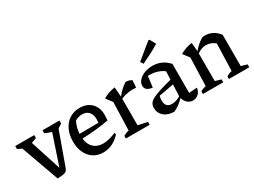

<svg xmlns="http://www.w3.org/2000/svg" viewBox="-66 -1315 2521 1908"><g transform="rotate(-30 1194.5 -361.5)"><path d="M189 5 34 -428Q9 -437 -15 -451V-485H203V-451L144 -429L257 -78L373 -423Q335 -434 298 -451V-485H492V-451L445 -420L317 -65Q308 -37 298 -22.5Q288 -8 264 -2.5Q240 3 189 5Z M713 9Q651 9 603.5 -21.5Q556 -52 530 -107Q504 -162 504 -236Q504 -312 531.5 -370Q559 -428 609.5 -461Q660 -494 727 -494Q810 -494 860 -444Q910 -394 910 -311L907 -247Q826 -232 755.5 -225Q685 -218 601 -215Q609 -144 650 -106.5Q691 -69 757 -69Q822 -69 904 -105L911 -86Q825 9 713 9ZM635 -403Q603 -340 599 -270L817 -272L819 -315Q819 -366 791.5 -396Q764 -426 717 -426Q677 -426 635 -403Z M975 0V-30Q988 -38 1003 -44.5Q1018 -51 1038 -55L1048 -377L994 -448Q1059 -486 1132 -496L1141 -385Q1165 -416 1192.5 -441.5Q1220 -467 1251 -488Q1290 -489 1321 -470L1316 -387Q1225 -396 1141 -361V-56L1248 -33V0Z M1526 10Q1454 10 1410.5 -27Q1367 -64 1367 -123Q1367 -150 1378.5 -170.5Q1390 -191 1421 -208.5Q1452 -226 1507.5 -244Q1563 -262 1651 -285L1655 -379Q1587 -430 1490 -430Q1483 -430 1475 -429L1459 -304Q1377 -314 1377 -371Q1377 -405 1402.5 -433Q1428 -461 1470 -477.5Q1512 -494 1563 -494Q1618 -494 1664.5 -472.5Q1711 -451 1746 -411V-78L1839 -85Q1834 -43 1806.5 -18Q1779 7 1743 7Q1712 7 1685 -14Q1658 -35 1646 -77Q1620 -50 1591.5 -28.5Q1563 -7 1526 10ZM1471 -149Q1471 -68 1545 -68Q1591 -68 1643 -98L1649 -231L1477 -200Q1474 -187 1472.5 -174Q1471 -161 1471 -149ZM1498 -555 1478 -588 1655 -733H1669L1706 -665Q1656 -634 1603.5 -607Q1551 -580 1498 -555Z M1859 0V-30Q1871 -38 1886 -44Q1901 -50 1922 -55L1932 -377L1878 -448Q1943 -486 2016 -496L2025 -396Q2050 -426 2077.5 -450Q2105 -474 2137 -492Q2149 -494 2164 -494Q2260 -494 2323 -412V-53L2391 -33V0H2157V-30Q2169 -38 2184 -44.5Q2199 -51 2220 -55L2230 -367Q2181 -406 2127 -406Q2076 -406 2025 -370V-53L2092 -33V0Z"/></g></svg>

Font: Piazzolla Medium
Style: Regular
Weight: 500
Designer: Juan Pablo del Peral
Foundry: Huerta Tipografica
Version: Version 1.330